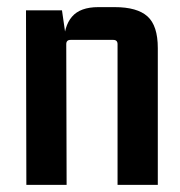

<svg xmlns="http://www.w3.org/2000/svg" viewBox="-20 -519 506 539"><path d="M256 -499H302Q365 -499 394 -473Q423 -447 423 -384V0H310V-395Q310 -407 298 -407H178Q166 -407 166 -395L167 0H54L53 -490H154L166 -407L159 -394Q159 -445 182 -472Q205 -499 256 -499Z"/></svg>

Font: Gemunu Libre ExtraLight
Style: Bold
Weight: 700
Version: Version 1.100